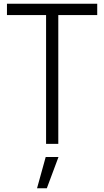

<svg xmlns="http://www.w3.org/2000/svg" viewBox="-20 -765 553 1021"><path d="M225 0V-685H17V-745H497V-685H290V0ZM177 236 223 70H291L229 236Z"/></svg>

Font: Plus Jakarta Sans Light
Style: Regular
Weight: 300
Designer: Gumpita Rahayu
Foundry: Tokotype
Version: Version 2.006; ttfautohint (v1.8.4.7-5d5b)